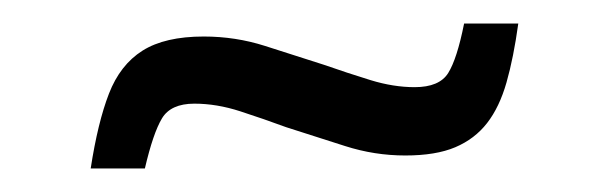

<svg xmlns="http://www.w3.org/2000/svg" viewBox="-20 -384 503 163"><path d="M57 -241Q63 -280 72.5 -304.5Q82 -329 101 -341Q120 -353 153 -353Q180 -353 205 -345Q230 -337 255 -329Q275 -322 294.5 -316Q314 -310 332 -310Q353 -310 360.5 -322Q368 -334 374 -364H420Q416 -335 410 -314Q404 -293 393.5 -279.5Q383 -266 366.5 -259Q350 -252 324 -252Q298 -252 273 -260Q248 -268 223 -276Q204 -283 184 -289.5Q164 -296 145 -296Q125 -296 117.5 -283.5Q110 -271 103 -241Z"/></svg>

Font: Saira SemiCondensed
Style: Italic
Weight: 400
Width: 4
Italic angle: -12°
Designer: Hector Gatti with collaboration of the Omnibus-Type team
Foundry: Omnibus-Type
Version: Version 1.101